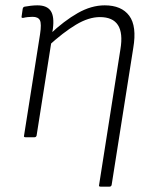

<svg xmlns="http://www.w3.org/2000/svg" viewBox="-20 -514 575 719"><path d="M357 185Q349 185 351 179L431 -330Q451 -450 354 -450Q312 -450 264.5 -421.5Q217 -393 160 -341L166 -385Q220 -436 271 -465Q322 -494 372 -494Q435 -494 464 -455Q493 -416 479 -334L398 179Q396 185 390 185ZM76 0Q68 0 70 -6L130 -386Q136 -425 129.5 -438Q123 -451 102 -451Q93 -451 84 -450Q75 -449 67 -447Q59 -446 61 -453L65 -481Q66 -485 67.5 -486.5Q69 -488 72 -489Q82 -491 95.5 -492.5Q109 -494 120 -494Q156 -494 170 -473Q184 -452 178 -406L174 -382L173 -361L117 -6Q115 0 109 0Z"/></svg>

Font: Sofia Sans Semi Condensed Light
Style: Italic
Weight: 300
Italic angle: -9°
Version: Version 4.100